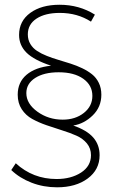

<svg xmlns="http://www.w3.org/2000/svg" viewBox="-20 -714 486 815"><path d="M366.2 -622.1Q308.6 -659.2 233.9 -659.2Q171.9 -659.2 135 -635Q98.1 -610.8 98.1 -567.9Q98.1 -544.9 108.9 -527.1Q119.6 -509.3 137.7 -497.6Q155.8 -485.8 179.2 -476.6Q202.6 -467.3 228.5 -459.7Q254.4 -452.1 280 -443.8Q305.7 -435.5 329.1 -424.3Q352.5 -413.1 370.6 -398.7Q388.7 -384.3 399.4 -362.3Q410.2 -340.3 410.2 -312Q410.2 -259.8 373.5 -224.1Q336.9 -188.5 291 -181.2Q349.1 -161.1 376 -130.1Q402.8 -99.1 402.8 -55.2Q402.8 6.3 352.3 43.7Q301.8 81.1 222.2 81.1Q164.6 81.1 114 61.5Q63.5 42 27.8 7.8L46.9 -21Q119.6 45.9 220.2 45.9Q281.7 45.9 324 18.6Q366.2 -8.8 366.2 -55.2Q366.2 -84 349.1 -105Q332 -126 304.4 -138.2Q276.9 -150.4 243.9 -160.6Q210.9 -170.9 177.7 -182.4Q144.5 -193.8 116.9 -209Q89.4 -224.1 72.3 -250.2Q55.2 -276.4 55.2 -312Q55.2 -364.7 92.5 -396.5Q129.9 -428.2 196.8 -435.1Q124.5 -459 92.8 -490.2Q61 -521.5 61 -565.9Q61 -624.5 108.4 -659.2Q155.8 -693.8 232.9 -693.8Q316.4 -693.8 382.8 -651.9ZM229 -407.2Q167 -407.2 129.4 -383.1Q91.8 -358.9 91.8 -318.8Q91.8 -273.9 138.7 -240Q185.5 -206.1 246.1 -206.1Q299.8 -206.1 335.9 -234.6Q372.1 -263.2 372.1 -307.1Q372.1 -352.1 333.5 -379.6Q294.9 -407.2 229 -407.2Z"/></svg>

Font: Montserrat-Arabic ExtraLight
Style: Regular
Weight: 275
Designer: Mohamed Gaber
Foundry: Kief Type Foundry
Version: Version 5.008;PS 005.008;hotconv 1.0.88;makeotf.lib2.5.64775